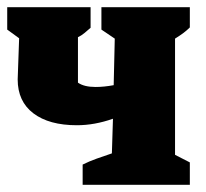

<svg xmlns="http://www.w3.org/2000/svg" viewBox="-33 -512 572 532"><path d="M196 0V-56Q214 -65 235 -72.5Q256 -80 277 -87L280 -183Q229 -165 180 -165Q103 -165 59.5 -198Q16 -231 16 -292L20 -406L-13 -430V-492H218V-435Q210 -428 201 -420.5Q192 -413 183 -409V-283Q200 -271 232 -271Q255 -271 282 -276L285 -405L248 -430V-492H493V-436Q485 -428 475 -420.5Q465 -413 452 -405V-83L493 -62V0Z"/></svg>

Font: Piazzolla ExtraBold
Style: Regular
Weight: 800
Designer: Juan Pablo del Peral
Foundry: Huerta Tipografica
Version: Version 1.330